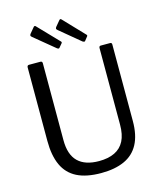

<svg xmlns="http://www.w3.org/2000/svg" viewBox="-138 -1062 985 1171"><g transform="rotate(-15 354.5 -476.0)"><path d="M622 -247Q622 -158 591.5 -101Q561 -44 501 -17Q441 10 355 10Q261 10 202 -20Q143 -50 115 -111Q87 -172 87 -264V-728Q87 -742 99 -742H171Q183 -742 183 -729V-243Q183 -152 228 -108Q273 -64 361 -64Q419 -64 459.5 -83.5Q500 -103 520.5 -143Q541 -183 541 -246V-729Q541 -742 552 -742H611Q622 -742 622 -730V-247ZM187 -958Q194 -965 200 -958L324 -829Q331 -823 323 -815L307 -796Q304 -791 300 -791Q296 -791 290 -795L160 -902Q153 -908 153 -912Q153 -916 157 -922ZM349 -958Q356 -965 362 -958L485 -829Q492 -823 484 -815L469 -796Q466 -791 462 -791Q458 -791 451 -795L322 -902Q315 -908 315 -912Q315 -916 319 -922Z"/></g></svg>

Font: Libre Franklin Thin
Style: Regular
Weight: 400
Version: Version 3.000